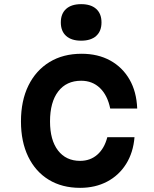

<svg xmlns="http://www.w3.org/2000/svg" viewBox="-20 -887 740 925"><path d="M366 18Q279 18 215 -21Q151 -60 116 -132Q81 -204 81 -302Q81 -402 117 -475Q153 -548 218.5 -588Q284 -628 373 -628Q452 -628 511 -595.5Q570 -563 604 -504Q638 -445 641 -364H511Q498 -428 461.5 -463Q425 -498 371 -498Q300 -498 260.5 -446.5Q221 -395 221 -302Q221 -212 259.5 -162Q298 -112 366 -112Q415 -112 449 -142Q483 -172 497 -226H628Q622 -152 587.5 -97Q553 -42 496 -12Q439 18 366 18ZM371 -691Q324 -691 298.5 -714Q273 -737 273 -779Q273 -821 298.5 -844Q324 -867 371 -867Q418 -867 443.5 -844Q469 -821 469 -779Q469 -737 443.5 -714Q418 -691 371 -691Z"/></svg>

Font: Martian Mono SemiExpanded SemiBold
Style: Regular
Weight: 600
Monospace: yes
Version: Version 0.930